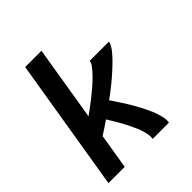

<svg xmlns="http://www.w3.org/2000/svg" viewBox="-200 -868 1001 1001"><g transform="rotate(-45 300.0 -367.5)"><path d="M25 0 146 -735H266L198 -320Q210 -328 221.5 -337Q233 -346 245 -354.5Q257 -363 268.5 -372.5Q280 -382 291.5 -391Q303 -400 314 -409.5Q325 -419 336 -429Q347 -439 357.5 -449.5Q368 -460 377.5 -471Q387 -482 396 -494Q405 -506 407 -520H549Q546 -505 537.5 -492Q529 -479 519 -467Q509 -455 498.5 -444Q488 -433 476.5 -422Q465 -411 453.5 -400.5Q442 -390 430.5 -380Q419 -370 407 -360Q395 -350 382.5 -340.5Q370 -331 358 -321.5Q346 -312 333 -303Q343 -289 352 -275Q361 -261 370 -247Q379 -233 388 -219Q397 -205 405 -190.5Q413 -176 421 -161Q429 -146 436.5 -131Q444 -116 450.5 -100.5Q457 -85 462 -69Q467 -53 470.5 -35.5Q474 -18 471 0H351Q354 -17 350.5 -34.5Q347 -52 342 -68Q337 -84 330 -99Q323 -114 316 -129Q309 -144 301 -158.5Q293 -173 285 -187.5Q277 -202 268 -216Q259 -230 251 -244Q232 -231 214 -219Q196 -207 177 -195L145 0Z"/></g></svg>

Font: Zed Sans Extended
Style: Bold Italic
Weight: 700
Width: 7
Italic angle: -9°
Designer: Belleve Invis
Foundry: Belleve Invis
Version: Version 1.0.0; ttfautohint (v1.8.4)